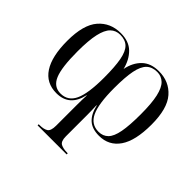

<svg xmlns="http://www.w3.org/2000/svg" viewBox="-181 -760 1211 1211"><g transform="rotate(45 424.5 -154.5)"><path d="M295 237V227H303Q340 227 359.5 214.5Q379 202 379 156V39Q379 12 379 -29.5Q379 -71 381 -116H379Q352 10 235 10Q144 10 97 -62Q50 -134 50 -273Q50 -416 106.5 -481Q163 -546 255 -546Q328 -546 369.5 -505Q411 -464 427 -398Q440 -465 481.5 -505.5Q523 -546 595 -546Q687 -546 743.5 -481.5Q800 -417 800 -274Q800 -131 751.5 -60.5Q703 10 615 10Q553 10 518.5 -21.5Q484 -53 470 -116H468Q470 -71 470 -29.5Q470 12 470 39V160Q470 204 491.5 215.5Q513 227 549 227H554V237ZM255 -7Q321 -7 350 -69.5Q379 -132 379 -272Q379 -370 368 -428Q357 -486 331 -511Q305 -536 260 -536Q221 -536 195 -510.5Q169 -485 156 -427Q143 -369 143 -271Q143 -129 168.5 -68Q194 -7 255 -7ZM595 -6Q634 -6 659 -31Q684 -56 695 -114.5Q706 -173 706 -272Q706 -370 693 -427.5Q680 -485 654 -510Q628 -535 591 -535Q546 -535 519.5 -509.5Q493 -484 481.5 -426.5Q470 -369 470 -272Q470 -130 499.5 -68Q529 -6 595 -6Z"/></g></svg>

Font: Noto Serif Display SemiCondensed
Style: Regular
Weight: 400
Width: 4
Designer: Monotype Design Team
Foundry: Monotype Imaging Inc.
Version: Version 2.009